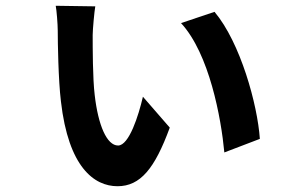

<svg xmlns="http://www.w3.org/2000/svg" viewBox="-20 -602 1040 665"><path d="M310 -580 173 -582C176 -568 180 -517 180 -496C180 -455 182 -325 191 -251C217 -23 306 43 387 43C466 43 516 -18 568 -160L475 -267C460 -202 427 -98 389 -98C350 -98 320 -168 308 -273C301 -330 301 -438 301 -481C301 -499 307 -564 310 -580ZM723 -561 607 -522C705 -416 746 -193 757 -74L880 -121C872 -239 813 -454 723 -561Z"/></svg>

Font: Noto Sans CJK TC
Style: Bold
Weight: 700
Designer: Ryoko NISHIZUKA 西塚涼子 (kana, bopomofo & ideographs); Paul D. Hunt (Latin, Greek & Cyrillic); Sandoll Communications 산돌커뮤니
Foundry: Adobe
Version: Version 2.004;hotconv 1.0.118;makeotfexe 2.5.65603